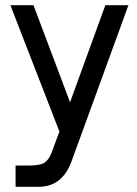

<svg xmlns="http://www.w3.org/2000/svg" viewBox="-20 -520 529 740"><path d="M40 200V118H93Q137 118 153.5 105.5Q170 93 179 68L209 -13L20 -500H109L250 -126L386 -500H475L256 101Q220 200 129 200Z"/></svg>

Font: Haskoy Medium
Style: Regular
Weight: 500
Designer: Ertekin Erdin
Foundry: Ertekin Erdin
Version: Version 1.500; ttfautohint (v1.8.3)